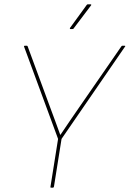

<svg xmlns="http://www.w3.org/2000/svg" viewBox="-20 -866 598 886"><path d="M217 0Q215 0 213.5 -0.5Q212 -1 213 -5L248 -225L91 -651Q90 -653 91.5 -654Q93 -655 94 -655H104Q107 -655 108 -651L212 -369Q223 -338 235 -307Q247 -276 258 -244H259Q281 -276 302 -307.5Q323 -339 345 -370L540 -652Q542 -655 545 -655H555Q557 -655 558 -654Q559 -653 557 -651L264 -225L229 -5Q228 0 224 0ZM305 -732Q303 -732 302.5 -733.5Q302 -735 303 -737L380 -843Q382 -846 385 -846H398Q400 -846 401 -844.5Q402 -843 400 -841L320 -735Q319 -733 317.5 -732.5Q316 -732 314 -732Z"/></svg>

Font: Sofia Sans Hairline
Style: Italic
Weight: 1
Italic angle: -9°
Designer: Botio Nikoltchev, Ani Petrova
Foundry: lettersoup
Version: Version 4.102